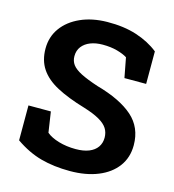

<svg xmlns="http://www.w3.org/2000/svg" viewBox="-109 -812 826 913"><g transform="rotate(15 304.5 -355.5)"><path d="M317.4 10.3Q238.8 10.3 174.3 -7.3Q109.9 -24.9 47.4 -68.4V-240.2H157.7L172.9 -139.2Q194.8 -120.6 233.4 -109.1Q272 -97.7 317.4 -97.7Q356 -97.7 382.6 -108.4Q409.2 -119.1 423.1 -138.9Q437 -158.7 437 -185.5Q437 -210.9 424.6 -230.7Q412.1 -250.5 383.5 -266.8Q355 -283.2 306.2 -298.3Q221.7 -323.2 166.3 -352.8Q110.8 -382.3 83.3 -423.6Q55.7 -464.8 55.7 -522.9Q55.7 -580.6 87.6 -624.8Q119.6 -668.9 176.3 -694.3Q232.9 -719.7 307.1 -720.7Q389.2 -721.7 452.4 -701.2Q515.6 -680.7 561.5 -644V-483.9H454.6L436 -581.5Q417.5 -593.3 386 -602.1Q354.5 -610.8 314.5 -610.8Q280.3 -610.8 254.2 -600.6Q228 -590.3 212.9 -570.8Q197.8 -551.3 197.8 -523.4Q197.8 -499.5 210.9 -481.7Q224.1 -463.9 255.1 -448Q286.1 -432.1 340.8 -414.1Q458.5 -381.3 519.3 -327.6Q580.1 -273.9 580.1 -186.5Q580.1 -126 547.4 -81.8Q514.6 -37.6 455.6 -13.7Q396.5 10.3 317.4 10.3Z"/></g></svg>

Font: Robotiche
Style: Bold
Weight: 700
Designer: Google
Version: Version 2.001